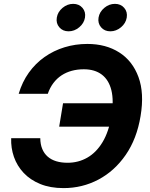

<svg xmlns="http://www.w3.org/2000/svg" viewBox="-20 -965 779 995"><path d="M309.2 9.8Q240.1 9.8 188.4 -11.5Q136.6 -32.7 102.5 -69.1Q68.4 -105.5 52.2 -151.9Q36.1 -198.3 37.9 -248.8H188.7Q189.1 -216.7 199.1 -192.9Q209 -169 227.4 -153.1Q245.8 -137.1 271.8 -129.3Q297.8 -121.5 330.2 -121.5Q386.4 -121.5 432.9 -148.3Q479.4 -175 511.7 -228.8Q544 -282.6 557.3 -363.5Q570.5 -443 557.3 -497Q544 -550.9 507.5 -578.5Q471.1 -606 414.1 -606Q381.4 -606 352.3 -598.2Q323.3 -590.4 299.1 -574.6Q274.9 -558.7 256.9 -534.9Q238.8 -511.1 227.6 -478.8H76.8Q95.1 -540.4 129.4 -588.4Q163.8 -636.4 210.9 -669.6Q257.9 -702.7 314.3 -720Q370.7 -737.3 432.8 -737.3Q528.9 -737.3 597.9 -693.3Q666.9 -649.4 697.6 -565.8Q728.4 -482.2 708.5 -363.7Q689.2 -245.8 631.4 -162.2Q573.6 -78.6 490.1 -34.4Q406.6 9.8 309.2 9.8ZM286.7 -308.7 306.7 -430H597.4L577.2 -308.7ZM551.8 -802.7Q521.6 -802.7 503.8 -823.6Q485.9 -844.5 490.7 -873.9Q495.6 -903.4 520.5 -924.2Q545.4 -945 575.6 -945Q605.9 -945 623.7 -924.2Q641.6 -903.4 636.8 -873.9Q632 -844.5 607 -823.6Q582 -802.7 551.8 -802.7ZM335.4 -802.7Q305.2 -802.7 287.4 -823.6Q269.5 -844.5 274.4 -873.9Q279.2 -903.4 304.1 -924.2Q329 -945 359.2 -945Q389.5 -945 407.4 -924.2Q425.2 -903.4 420.4 -873.9Q415.6 -844.5 390.6 -823.6Q365.6 -802.7 335.4 -802.7Z"/></svg>

Font: Inter Variable
Style: Italic
Weight: 400
Italic angle: -9.39999°
Designer: Rasmus Andersson
Foundry: rsms
Version: Version 4.001;git-9221beed3